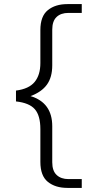

<svg xmlns="http://www.w3.org/2000/svg" viewBox="-20 -769 470 937"><path d="M177 21V-139Q177 -205 150 -236Q123 -267 58 -274V-327Q121 -335 149 -369Q177 -403 177 -461V-622Q177 -690 213.5 -719.5Q250 -749 309 -749H379V-706H314Q277 -706 256 -686Q235 -666 235 -624V-450Q235 -392 209 -356Q183 -320 129 -300Q235 -268 235 -153V23Q235 65 256.5 85Q278 105 314 105H379V148H309Q250 148 213.5 118.5Q177 89 177 21Z"/></svg>

Font: Maitree Light
Style: Regular
Weight: 300
Designer: CadsonDemak Team
Foundry: CadsonDemak
Version: Version 1.001